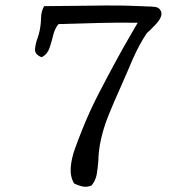

<svg xmlns="http://www.w3.org/2000/svg" viewBox="-20 -676 710 718"><path d="M581 -636Q587 -624 580.5 -610.5Q574 -597 562 -584.5Q550 -572 540 -562Q535 -558 531.5 -554.5Q528 -551 527 -549Q501 -510 476 -454Q465 -429 454 -402.5Q443 -376 431 -350Q406 -295 384.5 -241.5Q363 -188 353 -132Q351 -118 349.5 -104.5Q348 -91 348 -78Q346 -50 342 -25.5Q338 -1 322 18Q304 25 287 21Q270 17 257 10Q242 -16 244.5 -49.5Q247 -83 260 -119Q273 -155 287 -190Q288 -193 289 -195Q315 -260 349 -326Q383 -392 417 -454Q437 -491 457 -525.5Q477 -560 495 -591Q420 -592 341.5 -590Q263 -588 201 -586H199Q185 -570 179 -544.5Q173 -519 165 -496Q157 -473 136 -462Q109 -472 111 -493Q113 -514 121 -535Q123 -542 125 -548Q127 -554 128 -560Q133 -584 133.5 -609Q134 -634 145 -653Q168 -653 193.5 -653.5Q219 -654 247 -654Q309 -655 377 -655.5Q445 -656 507 -653Q512 -653 517.5 -652.5Q523 -652 528 -652Q546 -652 560.5 -650Q575 -648 581 -636Z"/></svg>

Font: Yuji Syuku
Style: Regular
Weight: 400
Designer: Kataoka Yuji
Foundry: Kinuta Font Factory
Version: Version 3.002